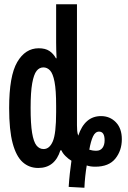

<svg xmlns="http://www.w3.org/2000/svg" viewBox="-20 -780 603 903"><path d="M303 99Q305 67 308.5 35Q312 3 316 -24Q302 -32 288 -46Q274 -60 269 -73H264Q238 10 160 10Q117 10 86.5 -17.5Q56 -45 39.5 -106.5Q23 -168 23 -272Q23 -423 61 -488Q99 -553 162 -553Q193 -553 212 -540.5Q231 -528 243 -506H246Q245 -530 244.5 -546Q244 -562 244 -580V-760H342V-191Q342 -177 343 -165Q344 -153 348 -142Q379 -234 455 -234Q497 -234 525 -205Q553 -176 553 -125Q553 -72 522.5 -34Q492 4 428 4Q404 4 388 -2Q384 21 381 49Q378 77 377 103ZM185 -79Q213 -79 228.5 -115.5Q244 -152 244 -252V-283Q244 -356 236.5 -395Q229 -434 215.5 -448.5Q202 -463 184 -463Q165 -463 152 -446.5Q139 -430 131.5 -388.5Q124 -347 124 -273Q124 -197 131 -155Q138 -113 151.5 -96Q165 -79 185 -79ZM433 -71Q452 -71 462 -84.5Q472 -98 472 -120Q472 -161 446 -161Q428 -161 417.5 -138.5Q407 -116 400 -76Q407 -74 414.5 -72.5Q422 -71 433 -71Z"/></svg>

Font: Noto Sans Mono SemiCondensed SemiBold
Style: Regular
Weight: 600
Width: 4
Designer: Monotype Design Team
Foundry: Monotype Imaging Inc.
Version: Version 2.014; ttfautohint (v1.8.4.7-5d5b)